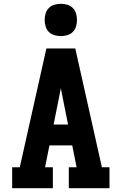

<svg xmlns="http://www.w3.org/2000/svg" viewBox="-20 -990 640 1010"><path d="M44 0V-110H84L224 -735H376L516 -110H556V0H342V-110H383L360 -225H240L217 -110H258V0ZM262 -335H338L307 -490Q305 -499 303.5 -508Q302 -517 300 -526Q298 -517 296.5 -508Q295 -499 293 -490ZM300 -800Q283 -800 266 -805Q249 -810 237 -822Q225 -834 220 -851Q215 -868 215 -885Q215 -902 220 -919Q225 -936 237 -948Q249 -960 266 -965Q283 -970 300 -970Q317 -970 334 -965Q351 -960 363 -948Q375 -936 380 -919Q385 -902 385 -885Q385 -868 380 -851Q375 -834 363 -822Q351 -810 334 -805Q317 -800 300 -800Z"/></svg>

Font: Iosevka Slab XBdEx
Style: Regular
Weight: 800
Width: 7
Monospace: yes
Designer: Belleve Invis
Foundry: Belleve Invis
Version: Version 11.1.0; ttfautohint (v1.8.3)